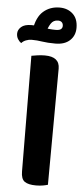

<svg xmlns="http://www.w3.org/2000/svg" viewBox="-84 -968 433 1011"><g transform="rotate(5 132.5 -463.0)"><path d="M146 9Q106 9 86.5 -4.5Q67 -18 67 -58L63 -669Q74 -671 93.5 -674Q113 -677 134 -677Q212 -677 212 -614L209 0Q200 3 183.5 6Q167 9 146 9ZM190 -935Q232 -935 259.5 -909.5Q287 -884 287 -836Q287 -795 259.5 -769.5Q232 -744 183 -744Q141 -744 113.5 -748.5Q86 -753 58 -753Q42 -753 27 -747Q12 -741 4 -731Q-7 -738 -14.5 -750.5Q-22 -763 -22 -779Q-22 -799 -4.5 -814.5Q13 -830 49 -830Q84 -830 113.5 -823Q143 -816 178 -816Q198 -816 206 -822.5Q214 -829 214 -840Q214 -852 207 -859Q200 -866 187 -866Q162 -866 149 -845.5Q136 -825 127 -793L58 -805Q68 -873 103.5 -904Q139 -935 190 -935Z"/></g></svg>

Font: Baloo Bhaijaan 2
Style: Bold
Weight: 700
Designer: Sanskriti Dholi, Noopur Datye and Ek Type
Foundry: Ek Type
Version: Version 1.701